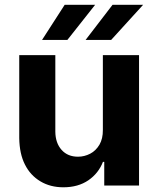

<svg xmlns="http://www.w3.org/2000/svg" viewBox="-20 -776 662 803"><path d="M410.2 -232.4V-545.4H561.5V0H416V-99.1H410.6Q392.1 -51.3 349.6 -22Q306.6 7.3 245.1 7.3Q190.4 7.3 148.9 -17.6Q106.4 -43 84 -88.4Q61.5 -132.8 60.5 -198.2V-545.4H211.4V-225.1Q211.9 -177.7 237.8 -148.9Q263.2 -120.6 306.2 -120.6Q333 -120.6 357.4 -133.3Q380.9 -145.5 396 -170.9Q410.6 -196.3 410.2 -232.4ZM444.8 -608.9H337.9L450.7 -755.9H578.6ZM261.7 -608.9H155.8L250.5 -755.9H377.9Z"/></svg>

Font: My Font
Style: Bold
Weight: 500
Designer: Rasmus Andersson
Foundry: rsms
Version: Version 0.001